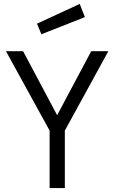

<svg xmlns="http://www.w3.org/2000/svg" viewBox="-20 -951 578 971"><path d="M230.9 0V-290.5L10.2 -692H96.8L269 -368.3L441.3 -692H527.9L307.9 -290.5V0ZM189.3 -777.7 167.1 -831.2 383.2 -931.2 409.3 -864.5Z"/></svg>

Font: Titillium Web
Style: Bold
Weight: 700
Designer: Mohamed Gaber, Accademia di Belle Arti di Urbino
Foundry: Kief Type Foundry, Accademia di Belle Arti di Urbino
Version: Version 3.000